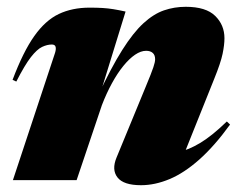

<svg xmlns="http://www.w3.org/2000/svg" viewBox="-20 -530 709 565"><path d="M28 -290 17 -295Q48 -377.5 80.8 -423.8Q113.5 -470 153 -488.8Q192.5 -507.5 243.5 -507.5Q265.5 -507.5 281.8 -506.5Q298 -505.5 313.5 -503Q329 -500.5 349.5 -496L272.5 -246.5L269 -249.5Q307 -331 339.5 -382.5Q372 -434 402 -461.5Q432 -489 462.5 -499.5Q493 -510 526.5 -510Q586 -510 613.2 -483.2Q640.5 -456.5 640.5 -417.5Q640.5 -398 635 -371.5Q629.5 -345 610 -297L508 -42.5L454 -79Q479.5 -78 506.8 -83.2Q534 -88.5 568.2 -108.8Q602.5 -129 647.5 -172.5L657 -163.5Q611 -100 566.5 -60.5Q522 -21 479 -3Q436 15 395 15Q343.5 15 325.8 -7.8Q308 -30.5 323 -66.5L408.5 -274Q426 -316 431.2 -331.8Q436.5 -347.5 436.5 -355.5Q436.5 -368 429.5 -374.2Q422.5 -380.5 410 -380.5Q394.5 -380.5 377.5 -369Q360.5 -357.5 343 -336Q325.5 -314.5 309.5 -285.2Q293.5 -256 280 -221L205.5 0H18L142 -374.5Q145.5 -386 143.5 -392.5Q141.5 -399 132.5 -399Q119 -399 104 -392Q89 -385 71 -362Q53 -339 28 -290Z"/></svg>

Font: Newsreader 60pt ExtraBold
Style: Italic
Weight: 800
Italic angle: -17°
Designer: Hugues Gentile
Foundry: Production Type
Version: Version 1.003